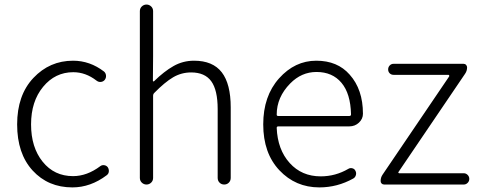

<svg xmlns="http://www.w3.org/2000/svg" viewBox="-20 -815 2121 848"><path d="M299.8 12.7Q192.4 12.7 124 -62Q55.7 -136.7 55.7 -265.6Q55.7 -394.5 127.4 -470.7Q199.2 -546.9 302.7 -546.9Q377 -546.9 439.5 -499Q447.3 -492.2 448.2 -481.4Q449.2 -470.7 442.4 -461.9Q435.5 -454.1 425.3 -453.1Q415 -452.1 406.2 -459Q358.4 -496.1 303.7 -496.1Q223.6 -496.1 170.4 -431.6Q117.2 -367.2 117.2 -265.6Q117.2 -164.1 168.5 -100.6Q219.7 -37.1 302.7 -37.1Q364.3 -37.1 422.9 -81.1Q430.7 -86.9 440.4 -85.4Q450.2 -84 456.1 -76.2Q460.9 -69.3 460.9 -60.5Q460.9 -47.9 451.2 -41Q379.9 12.7 299.8 12.7Z M597.7 -29.3V-765.6Q597.7 -778.3 606.4 -786.6Q615.2 -794.9 627 -794.9Q638.7 -794.9 647.5 -786.6Q656.2 -778.3 656.2 -765.6V-567.4L655.3 -458Q655.3 -456.1 657.2 -455.6Q659.2 -455.1 660.2 -456.1Q705.1 -500 746.6 -523.4Q788.1 -546.9 836.9 -546.9Q919.9 -546.9 959.5 -495.6Q999 -444.3 999 -340.8V-29.3Q999 -16.6 990.7 -8.3Q982.4 0 970.2 0Q958 0 949.7 -8.3Q941.4 -16.6 941.4 -29.3V-333Q941.4 -417 913.1 -456.1Q884.8 -495.1 824.2 -495.1Q781.2 -495.1 744.6 -473.6Q708 -452.1 661.1 -404.3Q656.2 -399.4 656.2 -391.6V-29.3Q656.2 -16.6 647.5 -8.3Q638.7 0 627 0Q615.2 0 606.4 -8.3Q597.7 -16.6 597.7 -29.3Z M1390.6 12.7Q1285.2 12.7 1213.9 -63Q1142.6 -138.7 1142.6 -265.6Q1142.6 -390.6 1212.4 -468.8Q1282.2 -546.9 1377 -546.9Q1470.7 -546.9 1524.4 -485.4Q1583 -419.9 1583 -312.5Q1583 -290 1565.4 -273.4Q1547.9 -256.8 1522.5 -256.8H1209Q1202.1 -256.8 1202.1 -250Q1206.1 -154.3 1259.3 -95.2Q1312.5 -36.1 1396.5 -36.1Q1461.9 -36.1 1518.6 -69.3Q1526.4 -74.2 1536.1 -71.8Q1545.9 -69.3 1549.8 -60.5Q1554.7 -51.8 1551.8 -41.5Q1548.8 -31.2 1540 -26.4Q1469.7 12.7 1390.6 12.7ZM1202.1 -308.6Q1202.1 -302.7 1209 -302.7H1522.5Q1530.3 -302.7 1530.3 -309.6Q1530.3 -310.5 1530.3 -310.5Q1528.3 -401.4 1488.3 -449.2Q1448.2 -497.1 1377.9 -497.1Q1311.5 -497.1 1261.7 -446.3Q1202.1 -385.7 1202.1 -308.6Z M1676.8 0Q1669.9 0 1665.5 -4.4Q1661.1 -8.8 1661.1 -15.6Q1661.1 -31.2 1669.9 -43.9L1963.9 -477.5Q1964.8 -479.5 1963.9 -481.9Q1962.9 -484.4 1960.9 -484.4H1718.8Q1708 -484.4 1701.2 -491.2Q1694.3 -498 1694.3 -508.3Q1694.3 -518.6 1701.2 -525.9Q1708 -533.2 1718.8 -533.2H2027.3Q2034.2 -533.2 2038.6 -528.3Q2043 -523.4 2043 -517.6Q2043 -502 2034.2 -489.3L1740.2 -55.7Q1738.3 -53.7 1739.7 -51.8Q1741.2 -49.8 1743.2 -49.8H2028.3Q2038.1 -49.8 2045.4 -42.5Q2052.7 -35.2 2052.7 -24.9Q2052.7 -14.6 2045.4 -7.3Q2038.1 0 2028.3 0Z"/></svg>

Font: Gen Jyuu Gothic P Light
Style: Regular
Weight: 200
Designer: [Source Han Sans]
Ryoko NISHIZUKA  (kana & ideographs); Paul D. Hunt (Latin, Greek & Cyrillic); Wenlong ZHANG  (bopomofo
Version: Version 1.002.20150607